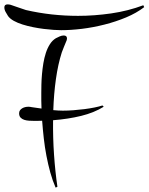

<svg xmlns="http://www.w3.org/2000/svg" viewBox="-20 -694 683 883"><path d="M288.1 -517.1Q288.1 -513.2 286.9 -509.5Q285.6 -505.9 284.2 -502.9Q279.3 -490.2 273.9 -478Q268.6 -465.8 264.2 -453.1Q246.6 -397.9 237.1 -329.8Q227.5 -261.7 225.1 -187.5Q236.3 -186.5 247.1 -185.8Q257.8 -185.1 269 -185.1Q291.5 -185.1 317.4 -187Q343.3 -189 368.2 -192.1Q393.1 -195.3 414.8 -199.7Q436.5 -204.1 451.2 -209L457 -203.1Q413.1 -175.8 353.5 -161.1Q293.9 -146.5 224.1 -141.1Q223.1 -60.5 228.5 17.8Q233.9 96.2 244.1 165L235.8 168.9Q221.7 136.7 211.4 99.6Q201.2 62.5 193.6 22.9Q186 -16.6 181.4 -57.6Q176.8 -98.6 173.8 -138.7Q164.1 -138.2 154.1 -138.2Q144 -138.2 133.8 -138.2Q125 -138.2 113.5 -138.9Q102.1 -139.6 91.8 -142.8Q81.5 -146 74.7 -153.1Q67.9 -160.2 67.9 -172.9Q67.9 -181.2 72 -186.8Q76.2 -192.4 82.3 -196Q88.4 -199.7 95.9 -201.4Q103.5 -203.1 110.8 -203.1Q114.7 -203.1 118.4 -202.6Q122.1 -202.1 126 -201.2Q137.2 -199.7 148.4 -198Q159.7 -196.3 170.9 -194.8Q169.9 -213.4 169.9 -231.7Q169.9 -250 169.9 -267.1Q169.9 -283.7 170.4 -305.9Q170.9 -328.1 173.1 -353Q175.3 -377.9 179.4 -403.1Q183.6 -428.2 190.9 -450.7Q198.2 -473.1 209.5 -490.7Q220.7 -508.3 236.8 -518.1Q245.1 -522.5 254.6 -526.6Q264.2 -530.8 272.9 -530.8Q288.1 -530.8 288.1 -517.1ZM643.1 -661.1Q607.4 -633.8 560.1 -614Q512.7 -594.2 460.9 -581.1Q409.2 -567.9 357.4 -561.5Q305.7 -555.2 261.2 -555.2Q247.6 -555.2 226.6 -556.6Q205.6 -558.1 181.4 -561Q157.2 -564 131.8 -569.1Q106.4 -574.2 83.7 -581.3Q61 -588.4 43.5 -598.1Q25.9 -607.9 17.1 -620.1Q11.7 -628.4 5.9 -638.9Q0 -649.4 0 -660.2Q0 -673.8 15.1 -673.8Q19 -673.8 22 -673.3Q24.9 -672.9 28.8 -671.9Q47.4 -666 64.2 -659.7Q81.1 -653.3 99.1 -647.9Q158.2 -634.3 218 -627.7Q277.8 -621.1 338.9 -621.1Q413.1 -621.1 491.2 -632.3Q569.3 -643.6 639.2 -669.9Z"/></svg>

Font: Montez
Style: Regular
Weight: 400
Designer: Astigmatic (AOETI)
Foundry: Astigmatic (AOETI)
Version: Version 1.001